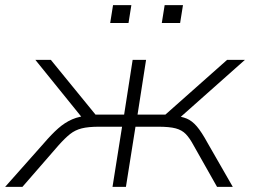

<svg xmlns="http://www.w3.org/2000/svg" viewBox="-42 -724 980 744"><path d="M-22 0 128 -169Q158 -204 183.5 -226.5Q209 -249 237.5 -261.5Q266 -274 308 -277L281 -262L95 -492H155L328 -280H439L472 -492H524L491 -280H599L838 -492H907L648 -262L628 -276Q661 -273 681.5 -264.5Q702 -256 720.5 -234.5Q739 -213 763 -169L860 0H799L708 -161Q693 -189 678 -204.5Q663 -220 639 -226.5Q615 -233 570 -233H483L446 0H394L431 -233H343Q300 -233 274.5 -226.5Q249 -220 229.5 -204.5Q210 -189 185 -161L45 0ZM585 -635 596 -704H667L656 -635ZM385 -635 396 -704H467L456 -635Z"/></svg>

Font: Nunito Sans 7pt SemiExpanded ExtraLight
Style: Italic
Weight: 250
Width: 6
Italic angle: -9°
Designer: Vernon Adams
Foundry: Vernon Adams
Version: Version 3.101;gftools[0.9.27]